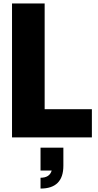

<svg xmlns="http://www.w3.org/2000/svg" viewBox="-20 -800 570 1118"><path d="M216 298V235Q269 235 281 193H216V60H349V165Q349 298 216 298ZM515 0H50V-780H240V-164H515Z"/></svg>

Font: Tanohe Sans ExtraBold
Style: Regular
Weight: 800
Designer: Village Type and Design LLC & Cristiano Sobral
Foundry: Cooper Hewitt Smithsonian Design Museum
Version: Version 1.00;September 29, 2021;FontCreator 13.0.0.2655 64-b